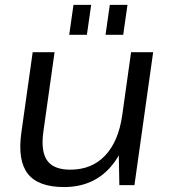

<svg xmlns="http://www.w3.org/2000/svg" viewBox="-20 -752 688 780"><path d="M156.4 -218.8Q145 -137.6 171.4 -100.2Q197.9 -62.7 265.5 -62.7Q352.8 -62.7 407 -120Q461.3 -177.2 476.5 -283.6L526.3 -353.3L516.3 -286.8Q495 -144.9 424.6 -68.5Q354.2 7.9 240.1 7.9Q135.5 7.9 93.2 -45.9Q51 -99.7 66.6 -212.3L112.8 -540H201.7ZM526.2 0H464.9L461.5 -176.6L512.5 -540H602.2ZM350.4 -732.3 333 -610.6H261.2L278.5 -732.3ZM497.9 -732.3 480.5 -610.6H408.7L426.1 -732.3Z"/></svg>

Font: Pathway Extreme 8pt Thin
Style: Italic
Weight: 100
Italic angle: -8°
Designer: Eduardo Rodriguez Tunni
Foundry: Eduardo Rodriguez Tunni
Version: Version 1.000